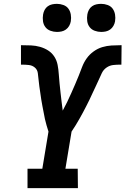

<svg xmlns="http://www.w3.org/2000/svg" viewBox="-20 -978 652 998"><path d="M385 0H123V-101H200L232 -294Q227 -310 222 -326.5Q217 -343 213.5 -359.5Q210 -376 207 -393Q204 -410 200.5 -426.5Q197 -443 194.5 -460.5Q192 -478 189.5 -495Q187 -512 184.5 -529Q182 -546 180.5 -563.5Q179 -581 176.5 -598.5Q174 -616 161 -627Q148 -638 130.5 -640Q113 -642 95 -642H89V-743H92Q117 -743 141 -742Q165 -741 188 -734.5Q211 -728 230.5 -715.5Q250 -703 262.5 -683.5Q275 -664 279.5 -640.5Q284 -617 285.5 -593Q287 -569 289.5 -545.5Q292 -522 294.5 -498Q297 -474 300 -450.5Q303 -427 306 -403Q318 -425 329 -447.5Q340 -470 350 -493Q360 -516 370 -538.5Q380 -561 389 -584Q398 -607 407 -630.5Q416 -654 430.5 -674.5Q445 -695 466.5 -710.5Q488 -726 511.5 -733Q535 -740 559 -741.5Q583 -743 607 -743H612L611 -642H605Q587 -642 568.5 -640Q550 -638 534 -627Q518 -616 509.5 -598.5Q501 -581 493.5 -563.5Q486 -546 477.5 -529Q469 -512 461.5 -495Q454 -478 445.5 -460.5Q437 -443 428.5 -426.5Q420 -410 411 -393Q402 -376 392.5 -359.5Q383 -343 373 -326.5Q363 -310 352 -294L320 -101H384ZM506 -812Q489 -812 472.5 -818Q456 -824 446 -837Q436 -850 433.5 -867.5Q431 -885 434 -903Q436 -915 442 -926.5Q448 -938 458.5 -945.5Q469 -953 481.5 -955.5Q494 -958 506 -958Q523 -958 539.5 -952Q556 -946 565.5 -933Q575 -920 578 -902.5Q581 -885 578 -867Q576 -855 569.5 -843.5Q563 -832 552.5 -824.5Q542 -817 530 -814.5Q518 -812 506 -812ZM276 -812Q259 -812 242.5 -818Q226 -824 216 -837Q206 -850 203.5 -867.5Q201 -885 204 -903Q206 -915 212 -926.5Q218 -938 228.5 -945.5Q239 -953 251.5 -955.5Q264 -958 276 -958Q293 -958 309.5 -952Q326 -946 335.5 -933Q345 -920 348 -902.5Q351 -885 348 -867Q346 -855 339.5 -843.5Q333 -832 322.5 -824.5Q312 -817 300 -814.5Q288 -812 276 -812Z"/></svg>

Font: Iosevka HT Extended
Style: Bold Italic
Weight: 700
Width: 7
Italic angle: -9°
Monospace: yes
Designer: Belleve Invis
Foundry: Belleve Invis
Version: Version 32.3.0; ttfautohint (v1.8.4)